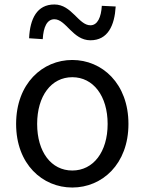

<svg xmlns="http://www.w3.org/2000/svg" viewBox="-20 -825 646 858"><path d="M303 13C436 13 554 -91 554 -271C554 -452 436 -557 303 -557C170 -557 52 -452 52 -271C52 -91 170 13 303 13ZM303 -63C209 -63 146 -146 146 -271C146 -396 209 -480 303 -480C397 -480 461 -396 461 -271C461 -146 397 -63 303 -63ZM384 -645C462 -645 492 -711 497 -796L435 -799C432 -748 416 -712 384 -712C331 -712 301 -805 223 -805C145 -805 114 -741 110 -654L171 -650C174 -704 190 -739 223 -739C275 -739 305 -645 384 -645Z"/></svg>

Font: Source Han Sans KR
Style: Regular
Weight: 400
Designer: Ryoko NISHIZUKA 西塚涼子 (kana, bopomofo & ideographs); Paul D. Hunt (Latin, Greek & Cyrillic); Sandoll Communications 산돌커뮤니
Foundry: Adobe
Version: Version 2.004;hotconv 1.0.118;makeotfexe 2.5.65603